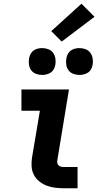

<svg xmlns="http://www.w3.org/2000/svg" viewBox="-20 -1010 540 1030"><path d="M324 0Q300 0 275.5 -3Q251 -6 229.5 -14.5Q208 -23 190 -37.5Q172 -52 161.5 -72.5Q151 -93 149.5 -117.5Q148 -142 152 -166L194 -416H95V-530H350L287 -147Q286 -140 288 -133Q290 -126 296 -121.5Q302 -117 309 -115.5Q316 -114 324 -114H396V0ZM406 -608Q389 -608 373 -614Q357 -620 347.5 -633Q338 -646 335.5 -663Q333 -680 336 -697Q338 -709 344 -720.5Q350 -732 360 -739Q370 -746 382 -749Q394 -752 406 -752Q423 -752 439 -746Q455 -740 464.5 -727Q474 -714 477 -697Q480 -680 477 -663Q475 -651 469 -639.5Q463 -628 452.5 -621Q442 -614 430 -611Q418 -608 406 -608ZM206 -608Q189 -608 173 -614Q157 -620 147.5 -633Q138 -646 135.5 -663Q133 -680 136 -697Q138 -709 144 -720.5Q150 -732 160 -739Q170 -746 182 -749Q194 -752 206 -752Q223 -752 239 -746Q255 -740 264.5 -727Q274 -714 277 -697Q280 -680 277 -663Q275 -651 269 -639.5Q263 -628 252.5 -621Q242 -614 230 -611Q218 -608 206 -608ZM311 -787 255 -843 417 -990 487 -920Z"/></svg>

Font: Iosevka Curly Heavy Oblique
Style: Regular
Weight: 900
Italic angle: -9°
Monospace: yes
Designer: Belleve Invis
Foundry: Belleve Invis
Version: Version 11.1.0; ttfautohint (v1.8.3)